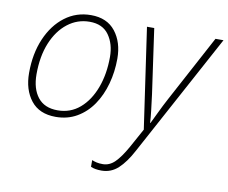

<svg xmlns="http://www.w3.org/2000/svg" viewBox="-83 -644 1179 991"><g transform="rotate(10 506.0 -148.5)"><path d="M227 10Q141 10 97 -46Q53 -102 53 -190Q53 -291 87 -370Q121 -449 180.5 -494Q240 -539 317 -539Q401 -539 445 -483Q489 -427 489 -341Q489 -272 471.5 -208.5Q454 -145 420.5 -96Q387 -47 338 -18.5Q289 10 227 10ZM231 -25Q298 -25 347 -67Q396 -109 423 -181Q450 -253 450 -343Q450 -411 417 -457.5Q384 -504 316 -504Q252 -504 201 -464.5Q150 -425 121 -354.5Q92 -284 92 -190Q92 -114 127 -69.5Q162 -25 231 -25ZM508 242Q473 242 452 232V197Q464 202 477 205Q490 208 509 208Q544 208 572 180.5Q600 153 632 96L687 -4L611 -530H649L697 -192Q703 -145 707.5 -107Q712 -69 713 -44H715Q726 -66 744 -104Q762 -142 784 -183L970 -530H1012L666 110Q632 174 595 208Q558 242 508 242Z"/></g></svg>

Font: Noto Sans Disp ExtLt
Style: Italic
Weight: 200
Italic angle: -12°
Designer: Monotype Design Team
Foundry: Monotype Imaging Inc.
Version: Version 2.000;GOOG;noto-source:20170915:90ef993387c0